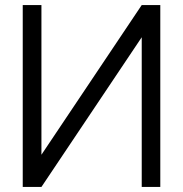

<svg xmlns="http://www.w3.org/2000/svg" viewBox="-20 -740 724 760"><path d="M614.5 0V-720H541L144 -127.5V-720H70V0H144L541 -592.5V0Z"/></svg>

Font: Vela Sans
Style: Regular
Weight: 400
Designer: Principal design: Mikhail Sharanda - project Manrope.
Design modification: Ravid Balaliev
Foundry: Mikhail Sharanda
Version: Version 1.001